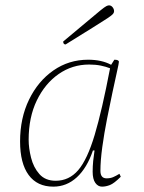

<svg xmlns="http://www.w3.org/2000/svg" viewBox="-20 -685 536 717"><path d="M179 12Q119 12 87 -31.5Q55 -75 55 -157Q55 -244 88.5 -313Q122 -382 179.5 -422Q237 -462 309 -462Q360 -462 395 -443L407 -462Q424 -462 424 -454Q424 -449 417 -418Q410 -387 400 -340Q390 -293 379.5 -240Q369 -187 362 -136Q355 -85 355 -47Q355 -19 378 -19Q392 -19 402.5 -23.5Q413 -28 426 -36L431 -25Q406 0 390.5 6Q375 12 361 12Q346 12 336 -2Q326 -16 326 -44Q326 -64 328 -84Q330 -104 333 -123H327Q305 -58 267 -23Q229 12 179 12ZM87 -163Q87 -132 96 -96Q105 -60 127 -35Q149 -10 188 -10Q238 -10 272 -49.5Q306 -89 333.5 -181Q361 -273 391 -430Q376 -436 356.5 -440Q337 -444 313 -444Q250 -444 199 -408.5Q148 -373 117.5 -310Q87 -247 87 -163ZM225 -519Q216 -519 216 -530Q275 -579 307.5 -606.5Q340 -634 355.5 -646.5Q371 -659 377 -662Q383 -665 387 -665Q395 -665 400.5 -658Q406 -651 406 -643Q406 -638 402 -633Q398 -628 381.5 -617Q365 -606 328 -583Q291 -560 225 -519Z"/></svg>

Font: Petrona Thin
Style: Italic
Weight: 100
Italic angle: -9°
Designer: Ringo R. Seeber
Foundry: Ringo R. Seeber
Version: Version 2.001; ttfautohint (v1.8.3)